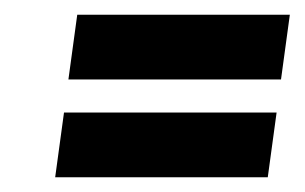

<svg xmlns="http://www.w3.org/2000/svg" viewBox="-20 -363 414 261"><path d="M67 -210 55 -122H344L356 -210ZM85 -343 73 -255H362L374 -343Z"/></svg>

Font: Hussar Tani
Style: Kurs
Weight: 700
Foundry: Cannot Into Space Fonts
Version: Version 0.92